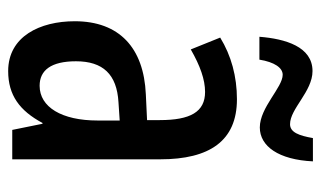

<svg xmlns="http://www.w3.org/2000/svg" viewBox="-178 -598 786 470"><g transform="rotate(90 215.0 -363.0)"><path d="M70 -605H126C132 -642 146 -662 163 -662C194 -662 243 -606 292 -606C338 -606 371 -652 375 -736H318C312 -702 304 -680 284 -680C246 -680 204 -735 154 -735C94 -735 75 -668 70 -605ZM223 -550C167 -550 116 -536 72 -509L101 -437C141 -460 175 -472 205 -472C254 -472 274 -436 274 -361V-330L211 -327C97 -322 32 -262 32 -153C32 -68 69 10 154 10C213 10 251 -18 281 -74H283L298 0H370V-362C370 -483 325 -550 223 -550ZM230 -260 275 -263V-209C275 -121 242 -67 190 -67C152 -67 130 -95 130 -156C130 -222 162 -256 230 -260Z"/></g></svg>

Font: Noto Sans Khmer ExtraCondensed Medium
Style: Regular
Weight: 500
Width: 2
Designer: Danh Hong and the Monotype Design Team
Foundry: Monotype Imaging Inc.
Version: Version 2.004